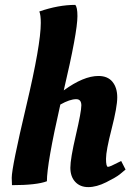

<svg xmlns="http://www.w3.org/2000/svg" viewBox="-20 -754 536 786"><path d="M147 -660Q147 -693 141 -707Q219 -734 288 -734Q297 -725 297 -688Q297 -622 241 -384Q322 -443 383 -443Q421 -443 440.5 -419Q460 -395 460 -355.5Q460 -316 437 -226.5Q414 -137 414 -104Q414 -71 422 -71Q430 -71 464 -89L476 -95L494 -60Q485 -52 470 -40Q455 -28 415 -8Q375 12 341.5 12Q308 12 288 -9.5Q268 -31 268 -67.5Q268 -104 290.5 -200.5Q313 -297 313 -322.5Q313 -348 292 -348Q266 -348 227 -326Q172 -84 172 -12Q130 4 29 4Q28 -13 28 -26Q28 -69 87.5 -320Q147 -571 147 -660Z"/></svg>

Font: Oleo Script Swash Caps
Style: Regular
Weight: 400
Designer: Soytutype
Foundry: Soytutype
Version: Version 1.002